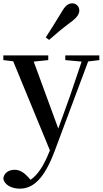

<svg xmlns="http://www.w3.org/2000/svg" viewBox="-27 -859 617 1150"><path d="M247 -635 267 -620C304 -653 342 -685 395 -725C433 -752 448 -774 448 -796C448 -823 427 -839 406 -839C381 -839 363 -824 341 -785C304 -724 276 -680 247 -635ZM364 -499 462 -490 392 -283 322 -89 175 -490 262 -499V-527H-7V-499L52 -492L272 42L268 51C236 131 201 187 156 218L142 202C118 176 93 158 61 158C29 158 -1 173 -7 208C-4 247 42 271 91 271C173 271 239 210 301 44L501 -491L568 -499V-527H364Z"/></svg>

Font: Noto Serif CJK SC SemiBold
Style: Regular
Weight: 600
Designer: Ryoko NISHIZUKA 西塚涼子 (kana & ideographs); Frank Grießhammer (Latin, Greek & Cyrillic); Wenlong ZHANG 张文龙 (bopomofo); San
Foundry: Adobe
Version: Version 2.001;hotconv 1.1.0;makeotfexe 2.6.0